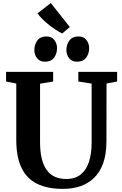

<svg xmlns="http://www.w3.org/2000/svg" viewBox="-20 -1204 782 1232"><path d="M384.5 8Q284 8 217.5 -25Q151 -58 117.8 -127.5Q84.5 -197 84.5 -306V-668L19 -681V-743H321V-681L237 -667V-293Q237 -232 247.8 -187.2Q258.5 -142.5 279.8 -113.2Q301 -84 332.2 -69.8Q363.5 -55.5 405 -55.5Q462 -55.5 498 -84.5Q534 -113.5 551 -166Q568 -218.5 568 -290V-667.5L482.5 -681V-743H731.5V-681L663.5 -668L663 -298Q663 -216.5 642.5 -158.2Q622 -100 584.2 -63.2Q546.5 -26.5 495.8 -9.2Q445 8 384.5 8ZM268.5 -808Q235 -808 217.8 -830.5Q200.5 -853 200.5 -882.5Q200.5 -918 219.5 -944Q238.5 -970 277 -970H278Q312 -970 329 -947.2Q346 -924.5 346 -895.5Q346 -860 327 -834Q308 -808 269.5 -808ZM474.5 -808Q441 -808 423.5 -830.5Q406 -853 406 -882.5Q406 -918 425.2 -944Q444.5 -970 483 -970H484Q517.5 -970 534.8 -947.2Q552 -924.5 552 -895.5Q552 -860 532.8 -834Q513.5 -808 475.5 -808ZM378.5 -989.5Q360.5 -998.5 339 -1012.2Q317.5 -1026 295.8 -1043Q274 -1060 254.5 -1079.2Q235 -1098.5 220.5 -1118L306 -1184.5L428 -1030.5L379.5 -989.5Z"/></svg>

Font: Merriweather 20pt
Style: Bold
Weight: 700
Version: Version 2.100